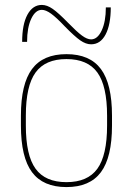

<svg xmlns="http://www.w3.org/2000/svg" viewBox="-20 -750 540 780"><path d="M250 10Q155 10 110 -50.5Q65 -111 65 -240V-280Q65 -409 110 -469.5Q155 -530 250 -530Q345 -530 390 -469.5Q435 -409 435 -280V-240Q435 -111 390 -50.5Q345 10 250 10ZM250 -10Q336 -10 375.5 -64.5Q415 -119 415 -240V-280Q415 -401 375.5 -455.5Q336 -510 250 -510Q164 -510 124.5 -455.5Q85 -401 85 -280V-240Q85 -119 124.5 -64.5Q164 -10 250 -10ZM350 -570Q329 -570 306 -586Q283 -602 243 -643Q209 -679 187.5 -694.5Q166 -710 150 -710Q124 -710 107 -674Q90 -638 90 -580H70Q70 -651 91.5 -690.5Q113 -730 150 -730Q171 -730 194 -714Q217 -698 257 -657Q292 -621 313 -605.5Q334 -590 350 -590Q376 -590 393 -626Q410 -662 410 -720H430Q430 -650 409 -610Q388 -570 350 -570Z"/></svg>

Font: M PLUS Code Latin Thin
Style: Regular
Weight: 250
Designer: Coji Morishita
Foundry: UNDERFOREST DESIGN
Version: Version 1.002; ttfautohint (v1.8.3)